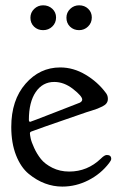

<svg xmlns="http://www.w3.org/2000/svg" viewBox="-20 -685 448 724"><path d="M230.5 -618.2Q230.5 -637.7 244.6 -651.4Q258.8 -665 278.3 -665Q298.8 -665 312.5 -651.9Q326.2 -638.7 326.2 -619.1Q326.2 -598.6 312 -585Q297.9 -571.3 278.3 -571.3Q257.8 -571.3 244.1 -584.5Q230.5 -597.7 230.5 -618.2ZM94.7 -618.2Q94.7 -637.7 108.9 -651.4Q123 -665 142.6 -665Q163.1 -665 177.2 -651.9Q191.4 -638.7 191.4 -619.1Q191.4 -598.6 177.2 -585Q163.1 -571.3 142.6 -571.3Q122.1 -571.3 108.4 -584.5Q94.7 -597.7 94.7 -618.2ZM22.5 -206.1Q22.5 -307.6 76.2 -369.1Q129.9 -430.7 207 -430.7Q256.8 -430.7 302.7 -403.3Q348.6 -376 378.9 -335Q386.7 -325.2 386.7 -313.5V-311.5Q386.7 -302.7 381.8 -295.9Q377 -289.1 366.2 -283.7Q355.5 -278.3 347.7 -275.4Q339.8 -272.5 324.7 -267.6Q309.6 -262.7 305.7 -261.7Q101.6 -191.4 96.7 -188.5Q92.8 -186.5 92.8 -182.6Q92.8 -176.8 95.7 -163.1Q98.6 -149.4 108.9 -127Q119.1 -104.5 134.3 -85.4Q149.4 -66.4 177.7 -52.2Q206.1 -38.1 241.2 -38.1Q309.6 -38.1 360.4 -86.9Q374 -100.6 382.8 -100.6Q399.4 -100.6 399.4 -85.9Q399.4 -80.1 391.6 -70.3Q360.4 -29.3 313.5 -5.4Q266.6 18.6 214.8 18.6Q181.6 18.6 149.9 6.8Q118.2 -4.9 88.4 -29.3Q58.6 -53.7 40.5 -99.6Q22.5 -145.5 22.5 -206.1ZM290 -309.6Q290 -322.3 255.9 -349.1Q221.7 -376 184.6 -376Q140.6 -376 114.7 -337.9Q88.9 -299.8 88.9 -233.4Q88.9 -225.6 93.8 -225.6Q95.7 -225.6 187 -261.2Q278.3 -296.9 281.2 -297.9Q290 -302.7 290 -309.6Z"/></svg>

Font: Goudy Bookletter 1911
Style: Regular
Weight: 400
Version: Version 2010.07.03